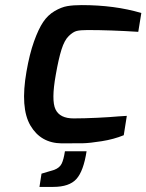

<svg xmlns="http://www.w3.org/2000/svg" viewBox="-20 -557 575 754"><path d="M135 177 143 125 193 110Q214 102 222 86Q230 70 235 37H320Q308 115 280 146Q252 177 189 177ZM84 -276Q96 -345 113.5 -394Q131 -443 149.5 -470.5Q168 -498 194.5 -513.5Q221 -529 244.5 -533Q268 -537 301 -537Q430 -537 535 -506L523 -432Q413 -439 324 -439Q296 -439 281.5 -435.5Q267 -432 250 -415.5Q233 -399 221.5 -362.5Q210 -326 199 -263Q181 -163 198 -127.5Q215 -92 269 -92Q310 -92 362 -94.5Q414 -97 446 -100L478 -102L466 -26Q427 -10 379.5 -2.5Q332 5 307 5.5Q282 6 222 6Q140 5 99.5 -64Q59 -133 84 -276Z"/></svg>

Font: Exo
Style: Demi Bold Italic
Weight: 600
Designer: Natanael Gama
Version: Version 1